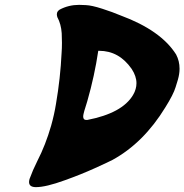

<svg xmlns="http://www.w3.org/2000/svg" viewBox="-20 -770 759 790"><path d="M127.9 0Q99.6 0 99.6 -21Q99.6 -26.4 101.6 -33.7Q114.7 -69.8 133.3 -106.9Q167.5 -173.3 190.4 -252.9Q203.1 -297.9 210.4 -342.8Q228.5 -448.2 233.4 -551.8Q234.9 -571.3 234.9 -593.8Q234.9 -612.8 233.9 -633.3Q231.4 -670.9 215.8 -699.7Q213.9 -706.5 213.9 -711.4Q213.9 -714.8 214.8 -717.3Q216.8 -724.6 225.6 -730.5Q262.2 -750 305.7 -750Q308.6 -750 333 -749Q357.4 -748 400.6 -734.1Q443.8 -720.2 477.1 -706.1Q642.1 -645 704.6 -545.9Q718.8 -519 718.8 -487.3Q718.8 -465.8 711.9 -441.9Q711.4 -441.4 702.6 -411.6Q693.8 -381.8 660.2 -328.1Q571.3 -182.6 443.4 -112.3Q427.7 -104 370.6 -78.1Q313.5 -52.2 246.6 -28.3Q168.9 0 127.9 0ZM338.9 -276.4Q482.9 -304.2 527.3 -378.9Q534.7 -391.1 538.1 -403.8Q541.5 -415.5 541.5 -427.7Q541.5 -456.5 521.5 -486.8Q469.7 -561 387.7 -561H384.3Q369.1 -458 339.4 -354.5L335.4 -341.3Q330.1 -324.7 327.1 -314.5L324.2 -303.2Q322.3 -295.9 322.3 -290.5Q322.3 -276.4 335 -276.4Z"/></svg>

Font: Weird Comic
Style: Italic
Weight: 400
Italic angle: -16°
Designer: GGBotNet
Foundry: GGBotNet
Version: 0.80